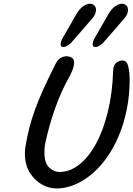

<svg xmlns="http://www.w3.org/2000/svg" viewBox="-20 -1010 724 1042"><path d="M285.6 12.7Q245.6 12.7 206.3 -9.5Q167 -31.7 141.1 -74Q115.2 -116.2 115.2 -176.8Q115.2 -185.1 115.7 -194.1Q116.2 -203.1 117.7 -212.4Q127 -267.6 139.4 -316.7Q151.9 -365.7 170.9 -417.5Q190.4 -470.7 217 -529.3Q243.7 -587.9 280.8 -661.6Q293.5 -687 309.3 -695.8Q325.2 -704.6 340.3 -704.6Q356.9 -704.6 369.6 -697Q382.3 -689.5 382.3 -668.5Q382.3 -643.6 359.4 -599.1Q310.5 -512.7 277.3 -417Q244.1 -321.3 224.1 -225.6Q222.2 -213.4 221.7 -202.1Q221.2 -190.9 221.2 -180.7Q221.2 -124.5 247.1 -100.6Q272.9 -76.7 303.7 -76.7Q358.9 -76.7 409.7 -116.5Q460.4 -156.2 500.5 -228.5Q540 -301.3 565.2 -402.8Q590.3 -504.4 594.2 -629.4Q595.2 -655.8 610.4 -668.7Q625.5 -681.6 644.5 -681.6Q668.5 -681.6 676 -649.7Q683.6 -617.7 683.6 -578.1Q683.6 -491.7 667.7 -414.3Q651.9 -336.9 624 -271.5Q596.2 -205.6 558.6 -153.3Q501.5 -73.7 429.9 -30.5Q358.4 12.7 285.6 12.7ZM498 -754.9Q482.9 -754.9 482.9 -770.5Q482.9 -784.7 498 -811.5L533.7 -872.6L568.4 -933.6Q586.9 -964.4 606.4 -977.1Q626 -989.7 641.6 -989.7Q656.2 -989.7 665.5 -980.5Q674.8 -971.2 674.8 -956.1Q674.8 -946.3 670.4 -934.6Q666 -922.9 654.8 -910.2L602.1 -849.1L548.8 -788.1Q536.1 -771.5 522 -763.2Q507.8 -754.9 498 -754.9ZM324.2 -754.9Q309.1 -754.9 309.1 -770.5Q309.1 -784.7 324.2 -811.5L359.9 -872.6L394.5 -933.6Q413.1 -964.4 432.6 -977.1Q452.1 -989.7 467.8 -989.7Q482.4 -989.7 491.7 -980.5Q501 -971.2 501 -956.1Q501 -946.3 496.6 -934.6Q492.2 -922.9 481 -910.2L428.2 -849.1L375 -788.1Q362.3 -771.5 348.1 -763.2Q334 -754.9 324.2 -754.9Z"/></svg>

Font: Damion
Style: Regular
Weight: 400
Designer: Vernon Adams
Foundry: Vernon Adams
Version: Version 1.100; ttfautohint (v1.8.4.7-5d5b)